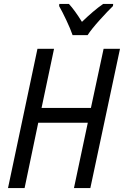

<svg xmlns="http://www.w3.org/2000/svg" viewBox="-20 -964 635 984"><path d="M21 0 172 -714H257L193 -411H446L511 -714H595L443 0H359L430 -335H176L106 0ZM352 -784H429Q449 -815 491.5 -862Q534 -909 559 -933L560 -944H509Q484 -927 456.5 -903.5Q429 -880 400 -852Q362 -913 333 -944H284L283 -933Q299 -905 320 -860.5Q341 -816 352 -784Z"/></svg>

Font: Noto Sans UI SemiCondensed
Style: Italic
Weight: 400
Width: 4
Italic angle: -12°
Designer: Monotype Design Team
Foundry: Monotype Imaging Inc.
Version: Version 1.901